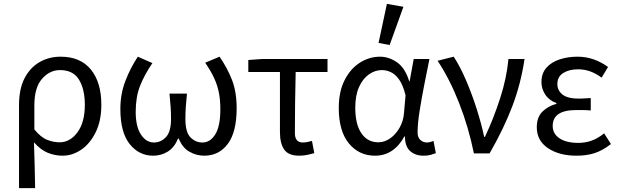

<svg xmlns="http://www.w3.org/2000/svg" viewBox="-20 -790 3187 989"><path d="M78 179V-248Q78 -333 107 -388Q136 -443 184.5 -470.5Q233 -498 292 -498Q394 -498 448 -432Q502 -366 502 -250Q502 -168 473 -109Q444 -50 398.5 -19Q353 12 302 12Q263 12 226 -3Q189 -18 155 -57Q157 8 158.5 61Q160 114 161 179ZM287 -57Q341 -57 379 -108.5Q417 -160 417 -250Q417 -330 387 -379.5Q357 -429 289 -429Q236 -429 196.5 -384Q157 -339 157 -247V-123Q191 -82 223.5 -69.5Q256 -57 287 -57Z M769 12Q696 12 648 -48Q600 -108 600 -229Q600 -306 626 -373.5Q652 -441 690 -498L765 -465Q724 -405 701.5 -348Q679 -291 679 -214Q679 -138 706 -97Q733 -56 773 -56Q808 -56 834.5 -83.5Q861 -111 861 -178Q861 -208 859 -238.5Q857 -269 853 -308H943Q939 -269 937 -238.5Q935 -208 935 -178Q935 -108 961.5 -82Q988 -56 1022 -56Q1063 -56 1089 -98Q1115 -140 1115 -227Q1115 -277 1107 -315.5Q1099 -354 1082 -390Q1065 -426 1037 -467L1111 -498Q1151 -440 1175 -378.5Q1199 -317 1199 -232Q1199 -110 1153.5 -49Q1108 12 1032 12Q991 12 955 -9Q919 -30 901 -76H897Q878 -30 844 -9Q810 12 769 12Z M1521 12Q1466 12 1444 -19.5Q1422 -51 1422 -110V-419H1259V-481L1329 -486H1667V-419H1503Q1501 -337 1500 -257.5Q1499 -178 1499 -104Q1499 -56 1540 -56Q1551 -56 1563 -58.5Q1575 -61 1587 -64L1599 -1Q1585 3 1564.5 7.5Q1544 12 1521 12Z M1912 12Q1829 12 1777 -51.5Q1725 -115 1725 -234Q1725 -318 1755 -377Q1785 -436 1833.5 -467Q1882 -498 1938 -498Q1983 -498 2025 -469Q2067 -440 2088 -371H2090L2111 -486H2192Q2179 -422 2165 -351Q2151 -280 2141 -216Q2131 -152 2131 -107Q2131 -82 2145.5 -69Q2160 -56 2179 -56Q2187 -56 2196.5 -58.5Q2206 -61 2213 -64L2225 -1Q2215 3 2199.5 7.5Q2184 12 2162 12Q2119 12 2092.5 -12Q2066 -36 2066 -87H2063Q2008 12 1912 12ZM1929 -57Q1961 -57 1990 -77.5Q2019 -98 2038.5 -132.5Q2058 -167 2061 -208L2069 -299Q2056 -352 2036 -380Q2016 -408 1993 -418.5Q1970 -429 1947 -429Q1912 -429 1880.5 -407Q1849 -385 1829.5 -342Q1810 -299 1810 -235Q1810 -150 1841.5 -103.5Q1873 -57 1929 -57ZM1987 -558 1930 -569 1973 -770 2058 -755Z M2421 0Q2394 -134 2345 -259Q2296 -384 2234 -477L2317 -498Q2351 -446 2381.5 -374.5Q2412 -303 2436 -227Q2460 -151 2474 -85H2478Q2522 -178 2556 -283Q2590 -388 2599 -486H2682Q2663 -359 2619.5 -244Q2576 -129 2502 0Z M2950 12Q2860 12 2802.5 -27Q2745 -66 2745 -134Q2745 -187 2774.5 -215.5Q2804 -244 2846 -255V-259Q2808 -273 2788.5 -303Q2769 -333 2769 -367Q2769 -412 2794.5 -441Q2820 -470 2862.5 -484Q2905 -498 2955 -498Q2999 -498 3038.5 -484Q3078 -470 3112 -445L3079 -390Q3051 -411 3021 -422Q2991 -433 2957 -433Q2912 -433 2881.5 -414Q2851 -395 2851 -357Q2851 -324 2877.5 -303Q2904 -282 2962 -282Q2976 -282 2990 -283Q3004 -284 3023 -285V-221Q3001 -223 2983 -223Q2965 -223 2947 -223Q2827 -223 2827 -141Q2827 -101 2862 -77.5Q2897 -54 2959 -54Q2994 -54 3026 -65Q3058 -76 3092 -103L3127 -48Q3083 -14 3042 -1Q3001 12 2950 12Z"/></svg>

Font: .
Style: 
Weight: 400
Designer: Paul D. Hunt, Dalton Maag
Foundry: Dalton Maag Ltd
Version: Version 1.200